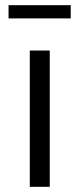

<svg xmlns="http://www.w3.org/2000/svg" viewBox="-20 -721 307 741"><path d="M95 -526H172V0H95ZM13 -701H253V-650H13Z"/></svg>

Font: Alexandria Light
Style: Regular
Weight: 300
Designer: Mohamed Gaber
Foundry: Kief Type Foundry
Version: Version 5.100